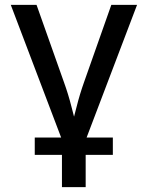

<svg xmlns="http://www.w3.org/2000/svg" viewBox="-20 -566 608 790"><path d="M236.8 13.7 24.4 -545.9H130.4L242.7 -229Q261.2 -178.2 273.9 -127.4Q286.6 -76.7 300.8 -27.8H268.6Q282.7 -76.7 295.4 -127.4Q308.1 -178.2 326.2 -229L438 -545.9H543.9L331.1 13.7ZM234.9 204.1V-3.9H332.5V204.1ZM123 71.3V0H444.3V71.3Z"/></svg>

Font: Inter Cardless
Style: Regular
Weight: 400
Designer: Rasmus Andersson
Foundry: rsms
Version: Version 4.001;git-9221beed3